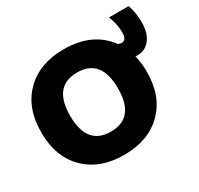

<svg xmlns="http://www.w3.org/2000/svg" viewBox="-162 -971 1227 1182"><g transform="rotate(-30 451.5 -380.0)"><path d="M233 -365Q233 -155 403 -155Q573 -155 573 -365Q573 -575 403 -575Q233 -575 233 -365ZM403 -740Q607 -740 709 -601Q721 -595 733 -595Q768 -595 768 -650Q768 -708 743 -770H883Q903 -712 903 -645Q903 -567 868.5 -523.5Q834 -480 778 -480Q775 -480 770.5 -480.5Q766 -481 764 -481Q778 -427 778 -365Q778 -191 676.5 -90.5Q575 10 403 10Q231 10 129.5 -90.5Q28 -191 28 -365Q28 -539 129.5 -639.5Q231 -740 403 -740Z"/></g></svg>

Font: M PLUS 1p Black
Style: Regular
Weight: 900
Version: Version 1.061